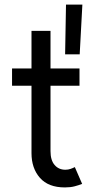

<svg xmlns="http://www.w3.org/2000/svg" viewBox="-20 -820 416 848"><path d="M266.6 7.8Q193.4 7.8 156.2 -34.7Q119.1 -77.1 119.1 -143.6V-683.6H203.1V-152.3Q203.1 -112.3 221.2 -91.3Q239.3 -70.3 268.6 -70.3Q281.2 -70.3 291.5 -74Q301.8 -77.6 310.5 -82L342.8 -7.8Q328.1 -2 309.6 2.9Q291 7.8 266.6 7.8ZM33.2 -441.4V-517.6H331.1V-441.4ZM267.6 -580.1 271.5 -799.8H343.8L332 -580.1Z"/></svg>

Font: Reddit Sans
Style: Regular
Weight: 400
Designer: Stephen Hutchings
Foundry: Reddit
Version: Version 1.014